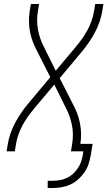

<svg xmlns="http://www.w3.org/2000/svg" viewBox="-20 -755 540 958"><path d="M218 183V147H243Q260 147 277.5 144Q295 141 312 133.5Q329 126 343 113.5Q357 101 367.5 85.5Q378 70 384 53.5Q390 37 393 19L396 0H334L340 -37Q348 -85 339 -130.5Q330 -176 309 -216L251 -333L150 -213Q150 -213 149 -213Q149 -212 149 -212V-211Q115 -172 91.5 -128Q68 -84 60 -37L54 0H13L19 -37Q28 -90 55 -141Q82 -192 119 -236L231 -370L164 -502Q152 -524 143.5 -547Q135 -570 130 -595Q125 -620 124.5 -646Q124 -672 128 -698L134 -735H175L169 -698Q161 -650 170 -604.5Q179 -559 200 -519L258 -402L359 -522Q359 -522 360 -523Q360 -523 360 -523V-524Q394 -563 417.5 -607Q441 -651 449 -698L455 -735H496L490 -698Q481 -645 454 -594Q427 -543 390 -499L278 -365L345 -233Q357 -211 365.5 -188Q374 -165 379 -140Q384 -115 384.5 -89Q385 -63 381 -37H442L433 19Q429 41 422 63Q415 85 401.5 104.5Q388 124 370 140Q352 156 331.5 165.5Q311 175 288 179Q265 183 243 183Z"/></svg>

Font: Iosevka Curly Extralight
Style: Italic
Weight: 200
Italic angle: -9°
Monospace: yes
Designer: Belleve Invis
Foundry: Belleve Invis
Version: Version 22.1.2; ttfautohint (v1.8.4)